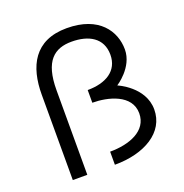

<svg xmlns="http://www.w3.org/2000/svg" viewBox="-123 -786 859 896"><g transform="rotate(-20 306.5 -338.0)"><path d="M434 -344C434 -344 525 -401 525 -490C525 -580 464 -676 303 -676C142 -676 88 -564 88 -424V0H160V-420C160 -566 218 -609 303 -609C387 -609 453 -574 453 -490C453 -410 388 -371 297 -371V-308C373 -308 486 -281 486 -187C486 -99 392 -65 297 -65V0C446 0 558 -67 558 -180C558 -293 434 -344 434 -344Z"/></g></svg>

Font: Maven Pro
Style: Regular
Weight: 400
Designer: Joe Prince
Foundry: Joe Prince
Version: Version 1.003